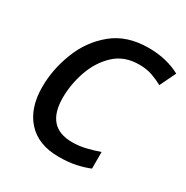

<svg xmlns="http://www.w3.org/2000/svg" viewBox="-168 -863 978 1011"><g transform="rotate(30 321.0 -357.0)"><path d="M324 10Q384 10 429 0Q474 -10 508 -24V-125Q468 -111 428 -101.5Q388 -92 347 -92Q188 -92 188 -271Q188 -352 216 -433Q244 -514 302 -568.5Q360 -623 450 -623Q495 -623 529.5 -611Q564 -599 595 -582L642 -679Q559 -724 450 -724Q318 -724 233 -654Q148 -584 107 -478Q66 -372 66 -266Q66 -138 133 -64Q200 10 324 10Z"/></g></svg>

Font: Noto Sans UI Medium
Style: Italic
Weight: 500
Italic angle: -12°
Designer: Monotype Design Team
Foundry: Monotype Imaging Inc.
Version: Version 1.901